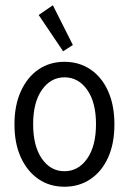

<svg xmlns="http://www.w3.org/2000/svg" viewBox="-20 -702 490 730"><path d="M225 8Q169 8 126.5 -21Q84 -50 59.5 -103Q35 -156 35 -229Q35 -302 59.5 -355.5Q84 -409 126.5 -438Q169 -467 225 -467Q281 -467 324 -438Q367 -409 391 -355.5Q415 -302 415 -229Q415 -156 391 -103Q367 -50 324 -21Q281 8 225 8ZM225 -51Q278 -51 311.5 -99Q345 -147 345 -230Q345 -313 311.5 -360.5Q278 -408 225 -408Q173 -408 139.5 -360.5Q106 -313 106 -230Q106 -147 139 -99Q172 -51 225 -51ZM220 -507 127 -645 181 -682 257 -531Z"/></svg>

Font: Inconsolata SemiCondensed
Style: Regular
Weight: 400
Width: 4
Monospace: yes
Designer: Raph Levien, Cyreal, Brenton Simpson
Foundry: Raph Levien, Cyreal, Google
Version: Version 3.000; ttfautohint (v1.8.2.53-6de2)